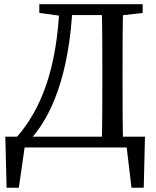

<svg xmlns="http://www.w3.org/2000/svg" viewBox="-20 -689 731 897"><path d="M10.8 188.1H68L102.2 -50.4L50.3 0H610.8L565.9 -50.4L594.3 188.1H651.5L657.3 -50.5H4.9L10.8 188.1ZM163.7 -628.5 274.5 -613.5H282.9V-669.3H163.7V-628.5ZM282.9 -618.7H505.4V-669.3H282.9V-618.7ZM455.1 0H555.6C552.6 -101 552.6 -205 552.6 -310V-359.3C552.6 -462.3 552.6 -566.3 555.6 -669.3H455.1C458.1 -568.3 458.1 -464.3 458.1 -359.2V-310C458.1 -207 458.1 -103 455.1 0ZM505.4 -613.5H515.6L646.5 -628.5V-669.3H505.4V-613.5ZM58.2 -48.6 114.1 -29.3C220.2 -139.8 304.7 -340.6 319.6 -669.3H258.4C246.4 -360.8 168.7 -174.3 58.2 -48.6Z"/></svg>

Font: Source Serif Variable
Style: Regular
Weight: 389
Designer: Frank Grießhammer
Foundry: Adobe Systems Incorporated
Version: Version 3.001;hotconv 1.0.111;makeotfexe 2.5.65597